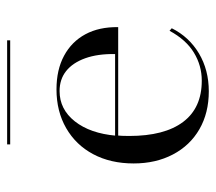

<svg xmlns="http://www.w3.org/2000/svg" viewBox="-54 -555 620 552"><g transform="rotate(-90 256.0 -279.0)"><path d="M269.4 11.3Q207.3 11.3 160.5 -15.7Q113.7 -42.7 87.9 -91.9Q62.1 -141.1 62.1 -204.8Q62.1 -271 88.7 -321Q115.3 -371 163.7 -398.8Q212.1 -426.6 275 -426.6Q331.5 -426.6 371.8 -404.8Q412.1 -383.1 433.5 -343.5Q454.8 -304 454 -249.2H108.1L107.3 -258.1H376.6Q377.4 -308.1 364.5 -344Q351.6 -379.8 327.8 -398.8Q304 -417.7 270.2 -417.7Q217.7 -417.7 183.1 -373.8Q148.4 -329.8 141.9 -255.6L142.7 -254.8Q141.9 -246.8 141.5 -237.9Q141.1 -229 141.1 -217.7Q141.1 -116.1 181.5 -62.5Q221.8 -8.9 300 -8.9Q343.5 -8.9 380.6 -31.5Q417.7 -54 443.5 -101.6L450.8 -95.2Q425.8 -45.2 378.2 -16.9Q330.6 11.3 269.4 11.3ZM116.9 -559.7V-568.5H416.1V-559.7Z"/></g></svg>

Font: Playfair 144pt SemiExpanded Light
Style: Regular
Weight: 300
Width: 6
Designer: Claus Eggers Sørensen
Foundry: Claus Eggers Sørensen
Version: Version 2.203